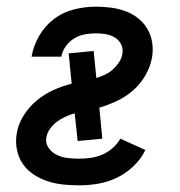

<svg xmlns="http://www.w3.org/2000/svg" viewBox="-20 -548 540 576"><path d="M218 8Q193 8 169 5.5Q145 3 122.5 -4.5Q100 -12 81 -24.5Q62 -37 49 -55.5Q36 -74 31 -98Q26 -122 30 -146Q34 -174 50 -200Q66 -226 89 -245.5Q112 -265 139.5 -277.5Q167 -290 195 -297L186 -388L261 -395L269 -314Q282 -318 295 -324Q308 -330 318.5 -339.5Q329 -349 337 -361Q345 -373 347 -386Q350 -401 343.5 -414.5Q337 -428 324.5 -435.5Q312 -443 297.5 -445.5Q283 -448 267 -448Q251 -448 234.5 -445Q218 -442 203 -433Q188 -424 177.5 -409.5Q167 -395 164 -378H74Q74 -378 74.5 -378.5Q75 -379 75 -379Q80 -410 97.5 -440.5Q115 -471 142.5 -491.5Q170 -512 203 -520Q236 -528 267 -528Q291 -528 313.5 -525Q336 -522 356.5 -514.5Q377 -507 394 -493.5Q411 -480 422 -461.5Q433 -443 436.5 -420.5Q440 -398 436 -375Q431 -348 416.5 -322.5Q402 -297 380 -277.5Q358 -258 331.5 -245.5Q305 -233 278 -225L287 -132L213 -125L204 -208Q190 -204 176.5 -198Q163 -192 151 -183Q139 -174 130 -161.5Q121 -149 119 -135Q116 -118 126 -104Q136 -90 151 -83Q166 -76 183 -74Q200 -72 218 -72Q235 -72 252.5 -74.5Q270 -77 286.5 -84Q303 -91 317.5 -103.5Q332 -116 341 -132L416 -98Q404 -72 381 -50Q358 -28 331 -15Q304 -2 275 3Q246 8 218 8Z"/></svg>

Font: Iosevka SS04 Medium
Style: Italic
Weight: 500
Italic angle: -9°
Monospace: yes
Designer: Belleve Invis
Foundry: Belleve Invis
Version: Version 19.0.0; ttfautohint (v1.8.4)